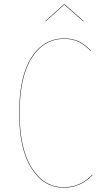

<svg xmlns="http://www.w3.org/2000/svg" viewBox="-20 -870 474 899"><path d="M193.8 -770 191.9 -771 279.8 -850.1H282.2L372.1 -771L370.1 -770L280.8 -848.1ZM280.8 -689.9Q322.8 -689.9 351.6 -674.8Q380.4 -659.7 405.8 -632.8L404.8 -630.9Q379.4 -657.7 350.8 -672.9Q322.3 -688 280.8 -688Q185.5 -688 128.7 -599.4Q71.8 -510.7 71.8 -338.9Q71.8 -174.3 128.7 -83.7Q185.5 6.8 279.8 6.8Q355.5 6.8 412.1 -51.8L413.1 -49.8Q356.4 8.8 279.8 8.8Q184.1 8.8 127 -82.3Q69.8 -173.3 69.8 -338.9Q69.8 -511.7 127 -600.8Q184.1 -689.9 280.8 -689.9Z"/></svg>

Font: Fira Sans Compressed Two
Style: Regular
Weight: 100
Width: 1
Designer: Carrois Corporate & Edenspiekermann AG
Foundry: Carrois Corporate GbR & Edenspiekermann AG
Version: Version 4.203;PS 004.203;hotconv 1.0.88;makeotf.lib2.5.64775